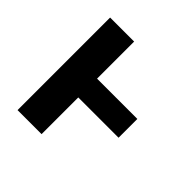

<svg xmlns="http://www.w3.org/2000/svg" viewBox="-179 -872 1037 1037"><g transform="rotate(45 339.5 -353.5)"><path d="M585 -280.3H277.3V0H93.8V-707H277.3V-423.8H585Z"/></g></svg>

Font: Pretendard GOV Black
Style: Regular
Weight: 900
Designer: Base glyphs from Inter by Rasmus Andersson; Hangeul glyphs from Noto Sans CJK(Source Han Sans) by Jang Soo-young and Kan
Foundry: Kil Hyung-jin
Version: Version 1.309